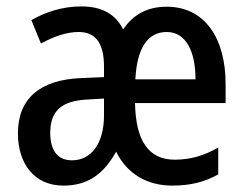

<svg xmlns="http://www.w3.org/2000/svg" viewBox="-20 -570 767 600"><path d="M501 -549C441 -549 396 -525 365 -478C341 -526 298 -550 234 -550C175 -550 121 -532 78 -507L108 -434C150 -457 189 -470 226 -470C278 -470 305 -436 305 -362V-329L234 -326C105 -321 36 -262 36 -153C36 -60 86 10 178 10C254 10 303 -25 343 -96C377 -26 441 10 518 10C575 10 619 -1 662 -25V-109C617 -83 574 -71 526 -71C445 -71 404 -129 402 -248H685V-308C685 -449 621 -549 501 -549ZM501 -470C562 -470 591 -408 591 -322H403C408 -422 443 -470 501 -470ZM253 -259 305 -262V-210C305 -120 264 -69 205 -69C163 -69 137 -96 137 -155C137 -222 171 -255 253 -259Z"/></svg>

Font: Noto Sans Arabic Cond Med
Style: Regular
Weight: 500
Width: 3
Designer: Monotype Design Team, Nadine Chahine, Nizar Qandah and Khaled Hosny
Foundry: Monotype Imaging Inc.
Version: Version 2.012